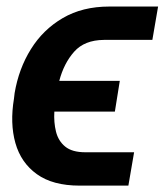

<svg xmlns="http://www.w3.org/2000/svg" viewBox="-20 -566 506 590"><path d="M242.2 -98.1H392.1L374.5 4.4H224.6Q142.1 4.4 93.3 -30.8Q44.4 -65.9 27.3 -126.5Q10.3 -187 22.9 -262.7L24.9 -279.8Q37.6 -355 75 -415Q112.3 -475.1 172.9 -510.5Q233.4 -545.9 315.9 -545.9H465.8L448.2 -443.4H299.3Q239.7 -442.9 208 -407.2Q176.3 -371.6 162.1 -317.4H348.1L333 -223.1H147Q145 -189.9 152.1 -161.4Q159.2 -132.8 180.4 -115.5Q201.7 -98.1 242.2 -98.1Z"/></svg>

Font: Inter Display SemiBold
Style: Italic
Weight: 600
Italic angle: -9.39999°
Designer: Rasmus Andersson
Foundry: rsms
Version: Version 4.000;git-a52131595